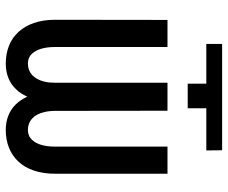

<svg xmlns="http://www.w3.org/2000/svg" viewBox="-80 -670 761 640"><g transform="rotate(90 300.0 -350.5)"><path d="M127 -710.9V-658.2H259.3V-596.2H341.3V-658.2H481.9L481.4 -710.9ZM559.6 -528.8H469.2V-154.3Q469.2 -127.9 463.6 -108.6Q458 -89.4 447.3 -78.1Q440.9 -70.8 432.4 -67.1Q423.8 -63.5 414.1 -63.5Q391.1 -63.5 375.5 -77.9Q359.9 -92.3 354 -118.7Q352.1 -126.5 351.1 -135.5Q350.1 -144.5 350.1 -154.3L349.6 -528.8H256.3V-154.3Q256.3 -144 255.4 -135Q254.4 -126 252.4 -117.7Q246.1 -91.8 230.5 -77.6Q214.8 -63.5 192.4 -63.5Q179.7 -63.5 169.4 -69.3Q159.2 -75.2 152.3 -86.9Q145 -98.1 141.1 -115.2Q137.2 -132.3 137.2 -154.3V-528.8H46.9L46.4 -154.3Q46.4 -114.3 57.1 -83.5Q67.9 -52.7 86.9 -32.2Q106 -11.2 132.8 -0.5Q159.7 10.3 192.4 10.3Q218.8 10.3 240.7 1.5Q262.7 -7.3 278.8 -24.9Q286.1 -32.2 292 -41.5Q297.9 -50.8 302.7 -61.5Q308.1 -49.8 314.9 -39.8Q321.8 -29.8 329.6 -22Q345.7 -5.9 367.2 2.2Q388.7 10.3 414.1 10.3Q446.3 10.3 473.1 -0.5Q500 -11.2 519.5 -32.2Q538.6 -52.7 549.1 -83.5Q559.6 -114.3 559.6 -154.3Z"/></g></svg>

Font: Roboto Mono
Style: Regular
Weight: 400
Monospace: yes
Designer: Google
Version: Version 3.000